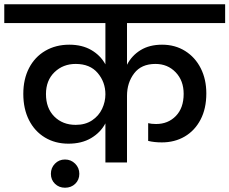

<svg xmlns="http://www.w3.org/2000/svg" viewBox="-44 -760 1073 898"><path d="M550 -652V-457Q572 -500 613.5 -525.5Q655 -551 714 -551Q775 -551 822 -521.5Q869 -492 895 -440.5Q921 -389 921 -323Q921 -252 894 -200.5Q867 -149 820 -121.5Q773 -94 713 -94Q677 -94 649 -101V-184Q664 -180 686 -180Q742 -180 778.5 -217.5Q815 -255 815 -321Q815 -383 777.5 -422Q740 -461 683 -461Q617 -461 583.5 -417Q550 -373 550 -312V0H449V-183Q426 -140 382 -114Q338 -88 276 -88Q214 -88 166 -117Q118 -146 91.5 -198.5Q65 -251 65 -321Q65 -390 92 -442Q119 -494 168 -522.5Q217 -551 280 -551Q340 -551 383 -526Q426 -501 449 -459V-652H-24V-740H1009V-652ZM310 -176Q355 -176 386.5 -197Q418 -218 433.5 -251Q449 -284 449 -319Q449 -376 413 -418.5Q377 -461 310 -461Q251 -461 211 -422.5Q171 -384 171 -320Q171 -254 210 -215Q249 -176 310 -176ZM327 53Q327 81 308 99.5Q289 118 260 118Q232 118 213 99.5Q194 81 194 53Q194 25 213 5.5Q232 -14 260 -14Q288 -14 307.5 5.5Q327 25 327 53Z"/></svg>

Font: Poppins Cyr Med
Style: Regular
Weight: 500
Designer: Ninad Kale (Devanagari), Jonny Pinhorn (Latin)
Foundry: Indian Type Foundry
Version: 4.004